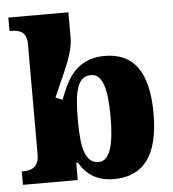

<svg xmlns="http://www.w3.org/2000/svg" viewBox="-54 -810 783 869"><g transform="rotate(-5 337.5 -375.0)"><path d="M428 10C561 10 633 -76 633 -271C633 -464 563 -549 435 -549C291 -549 255 -434 228 -368L197 -381C244 -490 289 -572 289 -645V-760H16V-699H20C62 -699 94 -688 94 -633V-130C94 -70 55 -61 22 -61H16V0H265V-78H273C302 -26 351 10 428 10ZM367 -73C305 -73 289 -144 289 -271C289 -404 305 -468 366 -468C417 -468 438 -403 438 -272C438 -144 417 -73 367 -73Z"/></g></svg>

Font: UArctic Serif Black
Style: Regular
Weight: 900
Designer: Customization by Puisto advertising & original work Monotype Design Team
Foundry: Monotype Imaging Inc.
Version: Version 2.004